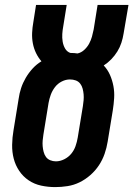

<svg xmlns="http://www.w3.org/2000/svg" viewBox="-20 -755 544 783"><path d="M205 8Q176 8 148 2Q120 -4 97 -19.5Q74 -35 58.5 -58Q43 -81 36 -108Q29 -135 29.5 -164.5Q30 -194 35 -223L56 -352Q59 -374 66 -395.5Q73 -417 85 -437.5Q97 -458 113 -475.5Q129 -493 149 -505Q136 -520 127 -538.5Q118 -557 114 -578Q110 -599 111 -621Q112 -643 116 -665L127 -735H252L238 -648Q235 -632 234 -616.5Q233 -601 235.5 -585.5Q238 -570 245.5 -557Q253 -544 267 -539Q268 -539 268.5 -539Q269 -539 270 -539Q277 -539 283 -538.5Q289 -538 296 -537Q311 -540 323.5 -551.5Q336 -563 343.5 -577Q351 -591 355 -605.5Q359 -620 362 -635L378 -735H504L484 -618Q481 -599 475 -580.5Q469 -562 458.5 -545Q448 -528 434 -513.5Q420 -499 403 -488Q419 -471 428.5 -449.5Q438 -428 442.5 -404Q447 -380 445.5 -355Q444 -330 440 -305L419 -177Q415 -152 406.5 -127.5Q398 -103 383.5 -81Q369 -59 348.5 -41Q328 -23 304.5 -11.5Q281 0 255.5 4Q230 8 205 8ZM208 -97Q225 -97 242 -105.5Q259 -114 270.5 -128Q282 -142 288 -159Q294 -176 297 -194L318 -322Q320 -334 321 -346.5Q322 -359 321 -370.5Q320 -382 317 -393.5Q314 -405 307 -414Q300 -423 289 -427Q278 -431 265 -431Q248 -431 231.5 -422.5Q215 -414 204 -399.5Q193 -385 187 -368.5Q181 -352 178 -335L157 -206Q155 -194 154 -182Q153 -170 154 -158.5Q155 -147 158 -135.5Q161 -124 167.5 -115Q174 -106 185 -101.5Q196 -97 208 -97Z"/></svg>

Font: Iosevka Curly Slab XBdObl
Style: Regular
Weight: 800
Italic angle: -9°
Monospace: yes
Designer: Belleve Invis
Foundry: Belleve Invis
Version: Version 11.1.0; ttfautohint (v1.8.3)